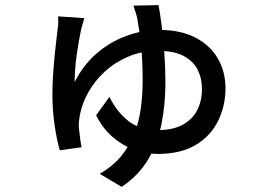

<svg xmlns="http://www.w3.org/2000/svg" viewBox="-20 -643 1040 751"><path d="M310 -572Q306 -561 303 -548Q300 -535 297 -526Q293 -508 288.5 -482.5Q284 -457 280 -428.5Q276 -400 274 -372Q272 -344 272 -322Q305 -388 357.5 -433.5Q410 -479 474 -502.5Q538 -526 603 -526Q687 -526 745 -495.5Q803 -465 832.5 -413.5Q862 -362 862 -298Q862 -229 833 -170Q804 -111 745.5 -76Q687 -41 597 -41Q549 -41 503 -58Q457 -75 419 -108.5Q381 -142 356 -192L408 -264Q437 -205 482.5 -169.5Q528 -134 595 -134Q656 -134 694.5 -155Q733 -176 751.5 -212.5Q770 -249 770 -296Q770 -337 753 -370.5Q736 -404 698.5 -424Q661 -444 599 -444Q534 -444 481.5 -421.5Q429 -399 389.5 -362.5Q350 -326 325.5 -282Q301 -238 293 -196Q291 -186 289.5 -174.5Q288 -163 288 -150Q289 -142 290.5 -126Q292 -110 294.5 -93.5Q297 -77 299 -67L214 -55Q202 -95 193.5 -154Q185 -213 185 -273Q185 -310 187.5 -348.5Q190 -387 193.5 -423Q197 -459 200.5 -487.5Q204 -516 206 -534Q208 -546 208 -558.5Q208 -571 207 -579ZM600 -623Q606 -593 612 -545.5Q618 -498 622.5 -440Q627 -382 627 -321Q627 -239 612.5 -162.5Q598 -86 561 -22Q524 42 456 88L370 37Q422 7 454.5 -33Q487 -73 505.5 -120.5Q524 -168 531 -220.5Q538 -273 538 -329Q538 -410 531 -472Q524 -534 517 -570Q514 -584 510 -596Q506 -608 502 -621Z"/></svg>

Font: Noto Sans SC Thin Medium
Style: Regular
Weight: 500
Version: Version 2.004-H2;hotconv 1.0.118;makeotfexe 2.5.65603